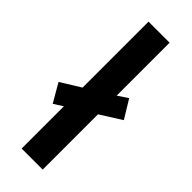

<svg xmlns="http://www.w3.org/2000/svg" viewBox="-263 -787 813 813"><g transform="rotate(45 144.0 -380.0)"><path d="M78 0V-253L37 -227L-11 -310L78 -365V-760H204V-443L249 -473L299 -391L204 -331V0Z"/></g></svg>

Font: Noto Sans Bassa Vah SemiBold
Style: Regular
Weight: 600
Designer: Monotype Design Team
Foundry: Monotype Imaging Inc.
Version: Version 2.002; ttfautohint (v1.8.4.7-5d5b)